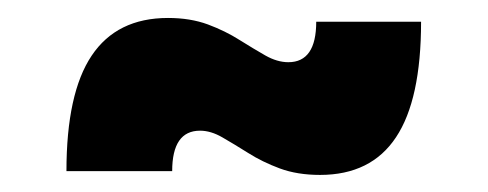

<svg xmlns="http://www.w3.org/2000/svg" viewBox="-20 -434 551 217"><path d="M455.9 -409.4Q455.9 -321.4 427.6 -278.9Q399.4 -236.3 341.7 -236.3Q316.1 -236.3 296.3 -243.6Q276.4 -251 260.5 -261.1Q244.6 -271.1 231.4 -278.7Q218.3 -286.3 206.1 -286.3Q174.6 -286.3 174.6 -240.6H55.1Q55.1 -328.6 83.6 -371.1Q112.1 -413.7 169.9 -413.7Q195 -413.7 214.9 -406.4Q234.7 -399 250.6 -388.9Q266.6 -378.9 279.9 -371.3Q293.3 -363.7 305.9 -363.7Q337.4 -363.7 337.4 -409.4Z"/></svg>

Font: Alexandria
Style: Regular
Weight: 400
Designer: Mohamed Gaber
Foundry: Kief Type Foundry
Version: Version 5.100